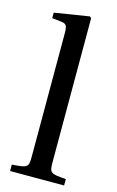

<svg xmlns="http://www.w3.org/2000/svg" viewBox="-116 -790 511 838"><g transform="rotate(15 139.5 -371.0)"><path d="M20 0H264V-29C193 -34 189 -36 189 -87V-736L182 -742L25 -717V-692L63 -688C89 -685 95 -680 95 -642V-87C95 -36 92 -34 20 -29Z"/></g></svg>

Font: Lingua Franca
Style: Regular
Weight: 400
Version: Version 1.19